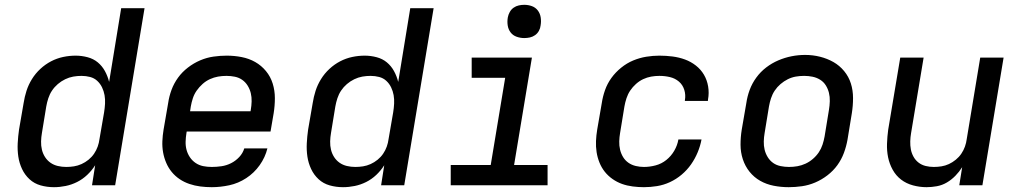

<svg xmlns="http://www.w3.org/2000/svg" viewBox="-20 -769 4240 797"><path d="M204 8Q175 8 148.5 0.5Q122 -7 102.5 -25Q83 -43 71.5 -67.5Q60 -92 56 -119Q52 -146 53.5 -174.5Q55 -203 59 -231L78 -341Q82 -367 90 -392Q98 -417 112.5 -440.5Q127 -464 147.5 -483Q168 -502 192 -514.5Q216 -527 242 -532.5Q268 -538 294 -538Q319 -538 343.5 -531.5Q368 -525 386 -510Q404 -495 415.5 -474Q427 -453 433 -429L483 -735H580L458 0H362L375 -83Q361 -61 342 -43Q323 -25 300 -13.5Q277 -2 252.5 3Q228 8 204 8ZM255 -76Q271 -76 287 -78.5Q303 -81 318.5 -88Q334 -95 347.5 -106Q361 -117 370.5 -131Q380 -145 385.5 -160.5Q391 -176 393 -192L412 -302Q415 -320 416 -338.5Q417 -357 414 -374Q411 -391 403.5 -406.5Q396 -422 383.5 -433.5Q371 -445 354 -449.5Q337 -454 318 -454Q301 -454 284 -451Q267 -448 250.5 -440Q234 -432 220 -420Q206 -408 196 -393Q186 -378 180.5 -361Q175 -344 172 -327L154 -217Q151 -200 150.5 -182Q150 -164 154 -147.5Q158 -131 167 -117Q176 -103 189.5 -93.5Q203 -84 220 -80Q237 -76 255 -76Q255 -76 255 -76Q255 -76 255 -76Z M859 8Q835 8 811.5 5Q788 2 766 -5.5Q744 -13 725.5 -25.5Q707 -38 693 -55Q679 -72 670 -93Q661 -114 657 -136.5Q653 -159 654 -183Q655 -207 659 -231L678 -341Q682 -369 692 -396Q702 -423 719 -446.5Q736 -470 760 -488.5Q784 -507 811 -518.5Q838 -530 866 -534Q894 -538 921 -538Q953 -538 983.5 -532Q1014 -526 1039.5 -511.5Q1065 -497 1084 -474Q1103 -451 1112 -422Q1121 -393 1121 -361.5Q1121 -330 1116 -299L1103 -223H755L754 -217Q751 -199 750.5 -181Q750 -163 754.5 -146.5Q759 -130 768.5 -116Q778 -102 792 -92.5Q806 -83 823 -79.5Q840 -76 859 -76Q879 -76 899.5 -79Q920 -82 939 -91.5Q958 -101 973 -117Q988 -133 994 -153H1090Q1081 -116 1058 -83.5Q1035 -51 1002 -29.5Q969 -8 932 0Q895 8 859 8ZM769 -307H1020L1021 -313Q1024 -330 1024.5 -348Q1025 -366 1021 -382.5Q1017 -399 1008 -413.5Q999 -428 985.5 -437.5Q972 -447 955 -450.5Q938 -454 920 -454Q902 -454 885 -451Q868 -448 851.5 -440.5Q835 -433 821 -420.5Q807 -408 796.5 -393Q786 -378 780.5 -361Q775 -344 772 -327Z M1404 8Q1375 8 1348.5 0.5Q1322 -7 1302.5 -25Q1283 -43 1271.5 -67.5Q1260 -92 1256 -119Q1252 -146 1253.5 -174.5Q1255 -203 1259 -231L1278 -341Q1282 -367 1290 -392Q1298 -417 1312.5 -440.5Q1327 -464 1347.5 -483Q1368 -502 1392 -514.5Q1416 -527 1442 -532.5Q1468 -538 1494 -538Q1519 -538 1543.5 -531.5Q1568 -525 1586 -510Q1604 -495 1615.5 -474Q1627 -453 1633 -429L1683 -735H1780L1658 0H1562L1575 -83Q1561 -61 1542 -43Q1523 -25 1500 -13.5Q1477 -2 1452.5 3Q1428 8 1404 8ZM1455 -76Q1471 -76 1487 -78.5Q1503 -81 1518.5 -88Q1534 -95 1547.5 -106Q1561 -117 1570.5 -131Q1580 -145 1585.5 -160.5Q1591 -176 1593 -192L1612 -302Q1615 -320 1616 -338.5Q1617 -357 1614 -374Q1611 -391 1603.5 -406.5Q1596 -422 1583.5 -433.5Q1571 -445 1554 -449.5Q1537 -454 1518 -454Q1501 -454 1484 -451Q1467 -448 1450.5 -440Q1434 -432 1420 -420Q1406 -408 1396 -393Q1386 -378 1380.5 -361Q1375 -344 1372 -327L1354 -217Q1351 -200 1350.5 -182Q1350 -164 1354 -147.5Q1358 -131 1367 -117Q1376 -103 1389.5 -93.5Q1403 -84 1420 -80Q1437 -76 1455 -76Q1455 -76 1455 -76Q1455 -76 1455 -76Z M1851 0V-84H2017L2077 -446H1938V-530H2188L2114 -84H2253V0ZM2156 -611Q2140 -611 2124.5 -616.5Q2109 -622 2099.5 -634.5Q2090 -647 2087.5 -663.5Q2085 -680 2088 -697Q2090 -708 2096 -719Q2102 -730 2112 -737Q2122 -744 2133.5 -746.5Q2145 -749 2156 -749Q2173 -749 2188 -743.5Q2203 -738 2212.5 -725.5Q2222 -713 2224.5 -696.5Q2227 -680 2224 -663Q2223 -652 2217 -641Q2211 -630 2201 -623Q2191 -616 2179.5 -613.5Q2168 -611 2156 -611Z M2653 8Q2630 8 2606.5 5Q2583 2 2562 -5.5Q2541 -13 2522.5 -26Q2504 -39 2490.5 -56Q2477 -73 2468.5 -94Q2460 -115 2456.5 -137.5Q2453 -160 2454 -183.5Q2455 -207 2459 -231L2478 -341Q2482 -368 2491.5 -395Q2501 -422 2518 -445.5Q2535 -469 2558.5 -488Q2582 -507 2608.5 -518Q2635 -529 2662.5 -533.5Q2690 -538 2717 -538Q2745 -538 2772 -534.5Q2799 -531 2823.5 -522Q2848 -513 2868.5 -497Q2889 -481 2902 -459Q2915 -437 2919.5 -410Q2924 -383 2919 -356Q2919 -354 2919 -352.5Q2919 -351 2918 -350H2823Q2823 -351 2823 -351.5Q2823 -352 2823 -353Q2827 -375 2820.5 -396Q2814 -417 2798 -430.5Q2782 -444 2761 -449Q2740 -454 2717 -454Q2700 -454 2683 -451Q2666 -448 2650 -440.5Q2634 -433 2620 -420.5Q2606 -408 2596 -393Q2586 -378 2580.5 -361Q2575 -344 2572 -327L2554 -217Q2551 -200 2550.5 -182Q2550 -164 2554 -147.5Q2558 -131 2566.5 -117Q2575 -103 2588.5 -93.5Q2602 -84 2619 -80Q2636 -76 2653 -76Q2677 -76 2701.5 -82.5Q2726 -89 2746 -105Q2766 -121 2779 -143.5Q2792 -166 2796 -190H2892Q2887 -163 2876 -136.5Q2865 -110 2848.5 -86.5Q2832 -63 2809.5 -44Q2787 -25 2761 -13Q2735 -1 2707.5 3.5Q2680 8 2653 8Z M3254 8Q3222 8 3191.5 2Q3161 -4 3135.5 -18.5Q3110 -33 3091.5 -56Q3073 -79 3063.5 -108Q3054 -137 3054 -168.5Q3054 -200 3059 -231L3078 -341Q3082 -369 3092 -396Q3102 -423 3119.5 -447Q3137 -471 3160.5 -489Q3184 -507 3211 -518.5Q3238 -530 3266 -535.5Q3294 -541 3322 -541Q3354 -541 3384 -533.5Q3414 -526 3439.5 -511.5Q3465 -497 3484 -474Q3503 -451 3512 -422.5Q3521 -394 3521 -362Q3521 -330 3516 -299L3498 -189Q3493 -161 3483 -134Q3473 -107 3456 -83.5Q3439 -60 3415 -41.5Q3391 -23 3364 -11.5Q3337 0 3309 4Q3281 8 3254 8ZM3255 -76Q3273 -76 3290 -79Q3307 -82 3323.5 -89.5Q3340 -97 3354.5 -109.5Q3369 -122 3379 -137Q3389 -152 3394.5 -169Q3400 -186 3403 -203L3421 -313Q3424 -331 3424.5 -349Q3425 -367 3421 -383.5Q3417 -400 3408 -414.5Q3399 -429 3384.5 -438Q3370 -447 3353 -450.5Q3336 -454 3318 -454Q3300 -454 3283 -451Q3266 -448 3250 -440Q3234 -432 3220 -420Q3206 -408 3196 -393Q3186 -378 3180.5 -361Q3175 -344 3172 -327L3154 -217Q3151 -200 3150.5 -182Q3150 -164 3154 -147.5Q3158 -131 3167 -116.5Q3176 -102 3189.5 -92.5Q3203 -83 3220.5 -79.5Q3238 -76 3255 -76Z M3826 8Q3798 8 3770 0.5Q3742 -7 3720.5 -23.5Q3699 -40 3685.5 -64.5Q3672 -89 3666.5 -116Q3661 -143 3662 -172.5Q3663 -202 3667 -231L3717 -530H3814L3762 -217Q3759 -200 3758.5 -182.5Q3758 -165 3761 -149Q3764 -133 3772 -118.5Q3780 -104 3793 -94Q3806 -84 3822.5 -80Q3839 -76 3856 -76Q3872 -76 3888 -78.5Q3904 -81 3919 -88Q3934 -95 3947.5 -106Q3961 -117 3970.5 -131Q3980 -145 3985.5 -160.5Q3991 -176 3993 -192L4049 -530H4146L4058 0H3962L3974 -75Q3962 -56 3946 -39.5Q3930 -23 3910.5 -11.5Q3891 0 3869 4Q3847 8 3826 8Z"/></svg>

Font: Iosevka Curly MdExObl
Style: Regular
Weight: 500
Width: 7
Italic angle: -9°
Monospace: yes
Designer: Belleve Invis
Foundry: Belleve Invis
Version: Version 11.1.0; ttfautohint (v1.8.3)